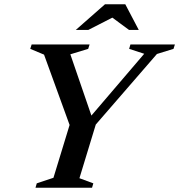

<svg xmlns="http://www.w3.org/2000/svg" viewBox="-20 -878 838 898"><path d="M654.5 -626.5 584 -649.5 590 -670H798L791.5 -649.5L714 -625.5L428 -295.5L351.5 -44.5L416.5 -20.5L410.5 0H146L152 -20.5L230 -46.5L305.5 -293.5L186 -622.5L121.5 -649.5L128 -670H399L392.5 -649.5L309 -624L407.5 -337.5ZM334.5 -738 471 -858H566L629 -738H583.5L505.5 -795.5L393 -738Z"/></svg>

Font: Newsreader 16pt SemiBold
Style: Italic
Weight: 600
Italic angle: -17°
Designer: Hugues Gentile
Foundry: Production Type
Version: Version 1.003; ttfautohint (v1.8.3)